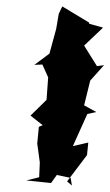

<svg xmlns="http://www.w3.org/2000/svg" viewBox="-20 -578 344 598"><path d="M204 0 189 -13 251 -95 255 -134 207 -123 252 -223 280 -229 242 -250 261 -327 304 -375 282 -372 242 -436 301 -492 258 -504 257 -508 174 -558 163 -535 155 -488 134 -411 87 -376 112 -377 130 -337 125 -267 75 -218 113 -188 101 -183 96 -131 104 -72 102 -26 62 -16 139 -8 157 -33 200 -24Z"/></svg>

Font: Asimov Aggro
Style: CondIt
Weight: 500
Designer: Google
Version: Version 2.000980; 2014